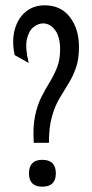

<svg xmlns="http://www.w3.org/2000/svg" viewBox="-20 -688 346 722"><path d="M107 -151Q103 -211 112 -253Q121 -295 136.5 -325Q152 -355 168 -381Q184 -407 195 -435.5Q206 -464 206 -502Q206 -549 187.5 -574.5Q169 -600 142 -600Q124 -600 106 -586Q88 -572 81 -540Q74 -508 88 -451L35 -481Q24 -535 35.5 -577Q47 -619 76.5 -643.5Q106 -668 148 -668Q209 -668 243 -623.5Q277 -579 277 -512Q277 -465 265.5 -432.5Q254 -400 237 -373Q220 -346 203 -317Q186 -288 175 -248.5Q164 -209 164 -151ZM139 14Q89 14 89 -36Q89 -87 139 -87Q190 -87 190 -36Q190 14 139 14Z"/></svg>

Font: Bricolage Grotesque 10pt Condensed Light
Style: Regular
Weight: 300
Width: 3
Designer: Mathieu Triay
Foundry: Atelier Triay
Version: Version 1.000; ttfautohint (v1.8.4.7-5d5b);gftools[0.9.32]